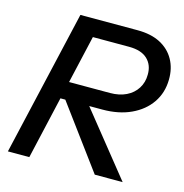

<svg xmlns="http://www.w3.org/2000/svg" viewBox="-106 -819 882 918"><g transform="rotate(15 334.5 -360.0)"><path d="M14 0 180 -720H463Q530 -720 576 -696Q622 -672 646 -629Q670 -586 669 -530Q668 -465 634 -415.5Q600 -366 539.5 -338Q479 -310 399 -310H166L186 -396H413Q459 -396 493 -412.5Q527 -429 546 -459Q565 -489 565 -527Q566 -575 535.5 -604Q505 -633 444 -633H265L120 0ZM444 0 176 -363H291L582 0Z"/></g></svg>

Font: Instrument Sans Medium
Style: Italic
Weight: 500
Italic angle: -13°
Designer: Rodrigo Fuenzalida
Foundry: fragTYPE
Version: Version 1.000;gftools[0.9.28]